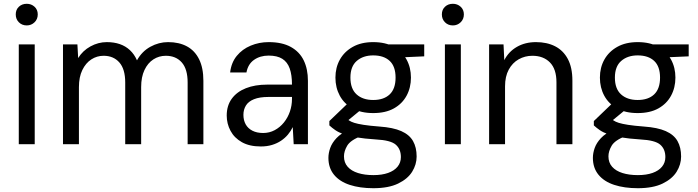

<svg xmlns="http://www.w3.org/2000/svg" viewBox="-20 -760 3680 1012"><path d="M79 0V-526H163V0ZM121 -626Q96 -626 79.5 -642.5Q63 -659 63 -684Q63 -709 79.5 -724.5Q96 -740 121 -740Q145 -740 162 -724.5Q179 -709 179 -684Q179 -659 162 -642.5Q145 -626 121 -626Z M312 0V-526H388L392 -454Q416 -493 457 -515.5Q498 -538 543 -538Q581 -538 611.5 -527.5Q642 -517 665 -495.5Q688 -474 702 -442Q728 -489 772.5 -513.5Q817 -538 866 -538Q924 -538 965.5 -515.5Q1007 -493 1029.5 -447.5Q1052 -402 1052 -334V0H969V-325Q969 -396 938 -431Q907 -466 854 -466Q818 -466 788.5 -447Q759 -428 741.5 -391Q724 -354 724 -301V0H640V-325Q640 -396 609 -431Q578 -466 526 -466Q491 -466 461.5 -447Q432 -428 414 -391Q396 -354 396 -301V0Z M1355 12Q1295 12 1255 -10.5Q1215 -33 1195 -70.5Q1175 -108 1175 -151Q1175 -203 1201.5 -239.5Q1228 -276 1276 -295Q1324 -314 1388 -314H1519Q1519 -365 1507 -399Q1495 -433 1468 -450Q1441 -467 1396 -467Q1351 -467 1319 -444.5Q1287 -422 1279 -378H1193Q1199 -430 1228 -465.5Q1257 -501 1301.5 -519.5Q1346 -538 1396 -538Q1467 -538 1513 -512.5Q1559 -487 1581 -441.5Q1603 -396 1603 -334V0H1528L1523 -90Q1513 -69 1497.5 -50.5Q1482 -32 1461 -18Q1440 -4 1413.5 4Q1387 12 1355 12ZM1367 -59Q1400 -59 1428 -74Q1456 -89 1476.5 -114.5Q1497 -140 1508 -172Q1519 -204 1519 -239V-249H1395Q1348 -249 1318.5 -237Q1289 -225 1276 -203.5Q1263 -182 1263 -155Q1263 -126 1275 -104.5Q1287 -83 1310.5 -71Q1334 -59 1367 -59Z M1948 232Q1877 232 1823.5 214.5Q1770 197 1740.5 161Q1711 125 1711 72Q1711 47 1720.5 20Q1730 -7 1753.5 -32Q1777 -57 1820 -77L1884 -43Q1827 -21 1810 8Q1793 37 1793 64Q1793 97 1812.5 119Q1832 141 1867 152Q1902 163 1948 163Q1993 163 2025.5 151.5Q2058 140 2075.5 118.5Q2093 97 2093 68Q2093 26 2066 2.5Q2039 -21 1961 -25Q1900 -29 1859 -36Q1818 -43 1791.5 -52.5Q1765 -62 1747.5 -74Q1730 -86 1716 -99V-122L1815 -217L1894 -191L1786 -102L1799 -140Q1810 -132 1820 -125Q1830 -118 1847.5 -112.5Q1865 -107 1896.5 -102Q1928 -97 1980 -93Q2052 -88 2095 -69Q2138 -50 2157 -16.5Q2176 17 2176 65Q2176 107 2152.5 145Q2129 183 2078.5 207.5Q2028 232 1948 232ZM1947 -164Q1883 -164 1838.5 -188.5Q1794 -213 1771 -255.5Q1748 -298 1748 -351Q1748 -404 1771.5 -446Q1795 -488 1839.5 -513Q1884 -538 1947 -538Q2012 -538 2056 -513Q2100 -488 2123 -446Q2146 -404 2146 -351Q2146 -298 2123 -255.5Q2100 -213 2056 -188.5Q2012 -164 1947 -164ZM1947 -233Q2003 -233 2034 -262.5Q2065 -292 2065 -351Q2065 -410 2034 -439Q2003 -468 1947 -468Q1894 -468 1860.5 -439Q1827 -410 1827 -351Q1827 -292 1859.5 -262.5Q1892 -233 1947 -233ZM2035 -455 2010 -526H2216V-463Z M2325 0V-526H2409V0ZM2367 -626Q2342 -626 2325.5 -642.5Q2309 -659 2309 -684Q2309 -709 2325.5 -724.5Q2342 -740 2367 -740Q2391 -740 2408 -724.5Q2425 -709 2425 -684Q2425 -659 2408 -642.5Q2391 -626 2367 -626Z M2558 0V-526H2634L2638 -443Q2661 -488 2704.5 -513Q2748 -538 2805 -538Q2863 -538 2906 -516Q2949 -494 2973 -449Q2997 -404 2997 -335V0H2913V-326Q2913 -396 2878.5 -431Q2844 -466 2786 -466Q2747 -466 2714 -447.5Q2681 -429 2661.5 -393Q2642 -357 2642 -305V0Z M3342 232Q3271 232 3217.5 214.5Q3164 197 3134.5 161Q3105 125 3105 72Q3105 47 3114.5 20Q3124 -7 3147.5 -32Q3171 -57 3214 -77L3278 -43Q3221 -21 3204 8Q3187 37 3187 64Q3187 97 3206.5 119Q3226 141 3261 152Q3296 163 3342 163Q3387 163 3419.5 151.5Q3452 140 3469.5 118.5Q3487 97 3487 68Q3487 26 3460 2.5Q3433 -21 3355 -25Q3294 -29 3253 -36Q3212 -43 3185.5 -52.5Q3159 -62 3141.5 -74Q3124 -86 3110 -99V-122L3209 -217L3288 -191L3180 -102L3193 -140Q3204 -132 3214 -125Q3224 -118 3241.5 -112.5Q3259 -107 3290.5 -102Q3322 -97 3374 -93Q3446 -88 3489 -69Q3532 -50 3551 -16.5Q3570 17 3570 65Q3570 107 3546.5 145Q3523 183 3472.5 207.5Q3422 232 3342 232ZM3341 -164Q3277 -164 3232.5 -188.5Q3188 -213 3165 -255.5Q3142 -298 3142 -351Q3142 -404 3165.5 -446Q3189 -488 3233.5 -513Q3278 -538 3341 -538Q3406 -538 3450 -513Q3494 -488 3517 -446Q3540 -404 3540 -351Q3540 -298 3517 -255.5Q3494 -213 3450 -188.5Q3406 -164 3341 -164ZM3341 -233Q3397 -233 3428 -262.5Q3459 -292 3459 -351Q3459 -410 3428 -439Q3397 -468 3341 -468Q3288 -468 3254.5 -439Q3221 -410 3221 -351Q3221 -292 3253.5 -262.5Q3286 -233 3341 -233ZM3429 -455 3404 -526H3610V-463Z"/></svg>

Font: DM Sans 9pt
Style: Regular
Weight: 400
Designer: Colophon Foundry, Jonny Pinhorn
Foundry: Colophon Foundry
Version: Version 4.004;gftools[0.9.30]